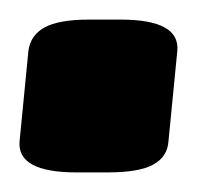

<svg xmlns="http://www.w3.org/2000/svg" viewBox="-31 -174 229 196"><path d="M47 2Q-14 2 -11 -30L-2 -122Q0 -138 14.5 -146Q29 -154 60 -154H92Q153 -154 150 -122L141 -30Q140 -14 125.5 -6Q111 2 79 2Z"/></svg>

Font: Asap Condensed
Style: Bold Italic
Weight: 700
Width: 3
Italic angle: -6°
Designer: Pablo Cosgaya
Foundry: Omnibus-Type
Version: Version 3.001; ttfautohint (v1.8.4.7-5d5b)